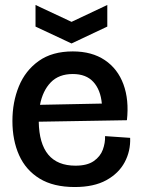

<svg xmlns="http://www.w3.org/2000/svg" viewBox="-20 -740 566 773"><path d="M281 13Q195 13 139.5 -21Q84 -55 57 -115Q30 -175 30 -253Q30 -329 56 -392.5Q82 -456 136 -494.5Q190 -533 273 -533Q350 -533 402 -498Q454 -463 477 -400.5Q500 -338 491 -256L136 -250Q139 -73 284 -73Q331 -73 357.5 -91.5Q384 -110 394 -137.5Q404 -165 403 -192L504 -185Q506 -132 482 -87Q458 -42 408 -14.5Q358 13 281 13ZM273 -442Q217 -442 184.5 -408.5Q152 -375 141 -318L390 -323Q385 -378 356 -410Q327 -442 273 -442ZM123 -720 268 -652 412 -720V-633L268 -565L123 -633Z"/></svg>

Font: Bricolage Grotesque 48pt Medium
Style: Regular
Weight: 500
Designer: Mathieu Triay
Foundry: Atelier Triay
Version: Version 1.000; ttfautohint (v1.8.4.7-5d5b);gftools[0.9.32]